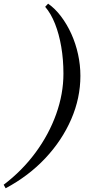

<svg xmlns="http://www.w3.org/2000/svg" viewBox="-131 -785 480 1040"><path d="M129.6 -765.2Q168.1 -738.2 199.9 -695.8Q231.8 -653.5 255.5 -601.3Q279.1 -549 291.8 -490.9Q304.5 -432.8 304.5 -374Q304.5 -253.9 254.9 -139.4Q205.3 -24.8 114.8 71.7Q24.3 168.2 -100.4 234.8L-111.1 215.6Q-11.3 140.1 61.2 41.8Q133.7 -56.4 173.2 -166.6Q212.6 -276.7 212.6 -386Q212.6 -462.7 200.8 -531.5Q189.1 -600.3 167.1 -656Q145.1 -711.7 113.7 -748.1Z"/></svg>

Font: Platypi Light
Style: Italic
Weight: 300
Italic angle: -13°
Designer: David Sargent
Foundry: Bolt Cutter Type
Version: Version 1.200